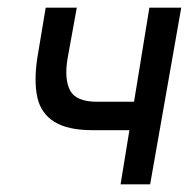

<svg xmlns="http://www.w3.org/2000/svg" viewBox="-20 -480 511 500"><path d="M233 -215H388L375 -141H221ZM452 -460 371 0H294L369 -460ZM156 -328Q147 -274 162.5 -244.5Q178 -215 233 -215L221 -141Q157 -141 122 -162.5Q87 -184 77.5 -225.5Q68 -267 77 -328L99 -460H180Z"/></svg>

Font: Jost
Style: Italic
Weight: 400
Italic angle: -5°
Version: Version 3.710